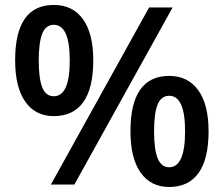

<svg xmlns="http://www.w3.org/2000/svg" viewBox="-20 -744 902 774"><path d="M136.2 -500Q136.2 -427.2 150.4 -391.6Q164.6 -356 196.8 -356Q261.2 -356 261.2 -500Q261.2 -644 196.8 -644Q164.6 -644 150.4 -608.4Q136.2 -572.8 136.2 -500ZM356 -501Q356 -388.7 315.7 -332.3Q275.4 -275.9 196.8 -275.9Q122.6 -275.9 81.8 -334.2Q41 -392.6 41 -501Q41 -724.1 196.8 -724.1Q273.4 -724.1 314.7 -666.3Q356 -608.4 356 -501ZM601.1 -214.8Q601.1 -142.1 615.5 -106Q629.9 -69.8 662.1 -69.8Q726.1 -69.8 726.1 -214.8Q726.1 -357.9 662.1 -357.9Q629.9 -357.9 615.5 -322.8Q601.1 -287.6 601.1 -214.8ZM820.8 -214.8Q820.8 -102.5 780.3 -46.4Q739.7 9.8 662.1 9.8Q587.9 9.8 546.9 -48.1Q505.9 -106 505.9 -214.8Q505.9 -438 662.1 -438Q737.3 -438 779.1 -380.4Q820.8 -322.8 820.8 -214.8ZM675.8 -713.9 279.8 0H185.1L581.1 -713.9Z"/></svg>

Font: f3_56222          
Style: Regular
Weight: 600
Foundry: Ascender Corporation
Version: Version 1.10